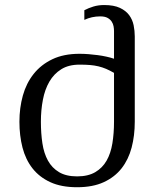

<svg xmlns="http://www.w3.org/2000/svg" viewBox="-20 -747 653 777"><path d="M58.6 -254.4Q58.6 -310.5 72.5 -360.4Q86.4 -410.2 116.2 -447.8Q146 -485.4 191.9 -507.3Q237.8 -529.3 301.8 -529.3Q319.8 -529.3 338.6 -527.8Q357.4 -526.4 375.5 -523.9Q393.6 -521.5 410.4 -517.8Q427.2 -514.2 441.4 -509.3V-621.6Q441.4 -629.9 439.7 -640.1Q438 -650.4 432.1 -659.4Q426.3 -668.5 415.3 -674.6Q404.3 -680.7 385.7 -680.7Q351.1 -680.7 321.3 -666.5V-705.6Q337.9 -714.4 357.9 -720.5Q377.9 -726.6 401.4 -726.6Q440.9 -726.6 465.3 -715.1Q489.7 -703.6 502.9 -685.5Q516.1 -667.5 520.8 -644.8Q525.4 -622.1 525.4 -599.6V-254.4Q525.4 -198.2 512.7 -149.9Q500 -101.6 472.2 -65.9Q444.3 -30.3 399.9 -9.8Q355.5 10.7 292 10.7Q228 10.7 183.6 -9.8Q139.2 -30.3 111.3 -65.9Q83.5 -101.6 71 -149.9Q58.6 -198.2 58.6 -254.4ZM145.5 -254.4Q145.5 -207.5 151.6 -167Q157.7 -126.5 174.1 -96.9Q190.4 -67.4 219 -50.3Q247.6 -33.2 292 -33.2Q336.4 -33.2 365.5 -50.3Q394.5 -67.4 411.4 -96.9Q428.2 -126.5 434.8 -167Q441.4 -207.5 441.4 -254.4V-452.1Q424.3 -461.9 409.4 -468.3Q394.5 -474.6 378.4 -478.5Q362.3 -482.4 344 -483.9Q325.7 -485.4 301.8 -485.4Q257.8 -485.4 228 -466.8Q198.2 -448.2 179.9 -416.7Q161.6 -385.3 153.6 -343.3Q145.5 -301.3 145.5 -254.4Z"/></svg>

Font: Arian Grqi
Style: Regular
Weight: 400
Designer: Ruben Hakobyan (Tarumian)
Foundry: Ruben Hakobyan (Tarumian)
Version: Version 1.003